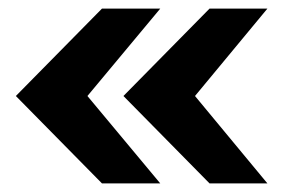

<svg xmlns="http://www.w3.org/2000/svg" viewBox="-20 -548 663 448"><path d="M218 -120 17 -324 218 -528H354L184 -324L354 -120ZM469 -120 268 -324 469 -528H604L435 -324L604 -120Z"/></svg>

Font: Archivo Expanded ExtraBold
Style: Regular
Weight: 800
Width: 7
Designer: Hector Gatti
Foundry: Omnibus-Type
Version: Version 2.001; ttfautohint (v1.8.3)